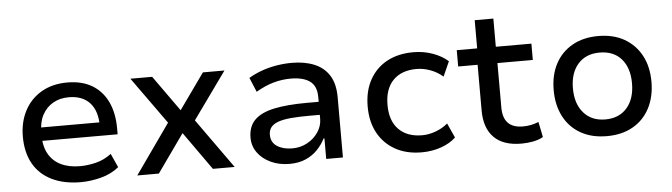

<svg xmlns="http://www.w3.org/2000/svg" viewBox="-44 -809 3442 984"><g transform="rotate(-5 1677.5 -316.5)"><path d="M337 9Q251 9 188.5 -21.5Q126 -52 93.5 -110Q61 -168 61 -249Q61 -323 91 -381Q121 -439 177.5 -472.5Q234 -506 312 -506Q387 -506 439 -475Q491 -444 518.5 -386.5Q546 -329 546 -250V-219H137V-288H478L459 -268Q459 -347 421 -388.5Q383 -430 313 -430Q267 -430 232 -410Q197 -390 177 -353Q157 -316 157 -262V-250Q157 -191 179 -152Q201 -113 242 -93Q283 -73 340 -73Q380 -73 422.5 -83.5Q465 -94 502 -122L534 -51Q495 -19 441.5 -5Q388 9 337 9Z M628 0 827 -282 830 -226 636 -497H748L879 -313H878L1009 -497H1120L927 -228L930 -279L1129 0H1017L878 -196L739 0Z M1411 9Q1358 9 1315 -11Q1272 -31 1247.5 -65Q1223 -99 1223 -142Q1223 -199 1256 -232.5Q1289 -266 1356.5 -280.5Q1424 -295 1527 -295H1603V-228H1532Q1478 -228 1438.5 -224.5Q1399 -221 1373.5 -212Q1348 -203 1335.5 -187.5Q1323 -172 1323 -148Q1323 -109 1354 -89Q1385 -69 1432 -69Q1474 -69 1509 -88Q1544 -107 1565.5 -139Q1587 -171 1587 -208V-320Q1587 -376 1553 -401Q1519 -426 1454 -426Q1410 -426 1366.5 -414Q1323 -402 1275 -374L1244 -448Q1276 -467 1312.5 -480Q1349 -493 1388.5 -499.5Q1428 -506 1467 -506Q1533 -506 1582.5 -485.5Q1632 -465 1659 -422Q1686 -379 1686 -310V0H1600V-106H1596Q1581 -76 1556 -49.5Q1531 -23 1495 -7Q1459 9 1411 9Z M2091 9Q2013 9 1955.5 -23Q1898 -55 1866.5 -112.5Q1835 -170 1835 -249Q1835 -328 1867 -386Q1899 -444 1956.5 -475Q2014 -506 2092 -506Q2145 -506 2192 -489Q2239 -472 2270 -444L2236 -368Q2207 -393 2171.5 -406Q2136 -419 2101 -419Q2024 -419 1980.5 -375Q1937 -331 1937 -248Q1937 -166 1980.5 -122Q2024 -78 2101 -78Q2135 -78 2170.5 -91Q2206 -104 2233 -127L2267 -52Q2238 -24 2191.5 -7.5Q2145 9 2091 9Z M2604 9Q2510 9 2462.5 -39.5Q2415 -88 2415 -178V-413H2315V-497H2420V-642H2516V-497H2699V-413H2517V-185Q2517 -131 2542.5 -104.5Q2568 -78 2619 -78Q2641 -78 2661 -82Q2681 -86 2700 -94L2716 -15Q2693 -2 2663.5 3.5Q2634 9 2604 9Z M3044 9Q2966 9 2909.5 -23Q2853 -55 2822.5 -113.5Q2792 -172 2792 -249Q2792 -327 2822.5 -384.5Q2853 -442 2909.5 -474Q2966 -506 3043 -506Q3121 -506 3177 -474Q3233 -442 3264 -384.5Q3295 -327 3295 -249Q3295 -172 3264.5 -113.5Q3234 -55 3177.5 -23Q3121 9 3044 9ZM3043 -77Q3114 -77 3154.5 -123.5Q3195 -170 3195 -250Q3195 -329 3155 -375Q3115 -421 3043 -421Q2972 -421 2931.5 -375Q2891 -329 2891 -250Q2891 -170 2932 -123.5Q2973 -77 3043 -77Z"/></g></svg>

Font: Nunito Sans 7pt Medium
Style: Regular
Weight: 500
Designer: Vernon Adams
Foundry: Vernon Adams
Version: Version 3.101;gftools[0.9.27]